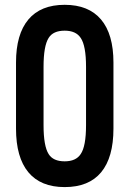

<svg xmlns="http://www.w3.org/2000/svg" viewBox="-20 -740 533 790"><path d="M45.9 -482.9Q45.9 -599.1 96.7 -659.7Q147.5 -720.2 246.1 -720.2Q344.7 -720.2 395.8 -659.7Q446.8 -599.1 446.8 -482.9V-210.9Q446.8 -92.3 396.2 -31.2Q345.7 29.8 246.1 29.8Q147.5 29.8 96.7 -31.2Q45.9 -92.3 45.9 -210.9ZM312 -106Q334 -137.7 334 -225.1V-464.8Q334 -552.2 312 -584Q292.5 -613.8 246.1 -613.8Q198.7 -613.8 180.2 -584Q159.2 -551.3 159.2 -464.8V-225.1Q159.2 -138.7 180.2 -106Q198.7 -76.2 246.1 -76.2Q292.5 -76.2 312 -106Z"/></svg>

Font: D-DIN-PRO SemiBold
Style: Bold
Weight: 600
Designer: datto
Foundry: CyberFei
Version: Version 1.000;hotconv 1.0.109;makeotfexe 2.5.65596